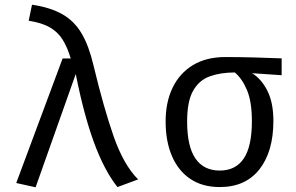

<svg xmlns="http://www.w3.org/2000/svg" viewBox="-20 -791 1271 824"><path d="M248.7 -540H283.6Q269.2 -588.2 248.7 -621Q228.2 -653.8 193.8 -673.6Q159.5 -693.3 103.1 -702.1L117.4 -770.8Q196.9 -759 247.9 -729.7Q299 -700.5 330.3 -647.4Q361.5 -594.4 381 -511.3Q424.6 -329.7 467.4 -206.7Q510.3 -83.6 572.8 -21L484.1 11.8Q427.7 -59 383.6 -179Q339.5 -299 305.1 -473.3L132.8 12.8L49.7 -5.6Z M947.2 -546.2Q1005.6 -546.2 1072.1 -544.4Q1138.5 -542.6 1188.7 -540.5V-468.2L1061.5 -476.9Q1100.5 -453.8 1126.9 -402.6Q1153.3 -351.3 1153.3 -272.3Q1153.3 -141 1093.6 -64.6Q1033.8 11.8 923.1 11.8Q848.7 11.8 796.9 -23.1Q745.1 -57.9 717.9 -121.3Q690.8 -184.6 690.8 -269.7Q690.8 -352.8 721 -415.1Q751.3 -477.4 808.5 -511.8Q865.6 -546.2 947.2 -546.2ZM783.1 -269.7Q783.1 -162.6 818.7 -110.8Q854.4 -59 923.1 -59Q991.3 -59 1026.2 -110.8Q1061 -162.6 1061 -270.8Q1061 -353.8 1040.3 -403.6Q1019.5 -453.3 987.7 -480Q927.7 -480 881.5 -463.8Q835.4 -447.7 809.2 -402.3Q783.1 -356.9 783.1 -269.7Z"/></svg>

Font: FiraCode Nerd Font
Style: Regular
Weight: 400
Designer: Carrois Corporate, Edenspiekermann AG, Nikita Prokopov
Foundry: Carrois Corporate, Edenspiekermann AG, Nikita Prokopov
Version: Version 6.002;Nerd Fonts 3.4.0